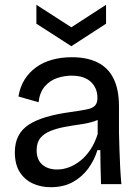

<svg xmlns="http://www.w3.org/2000/svg" viewBox="-20 -769 583 802"><path d="M192 13Q150 13 116 -3Q82 -19 62 -51Q42 -83 42 -133Q42 -172 56.5 -200.5Q71 -229 100 -248Q129 -267 172.5 -280Q216 -293 275 -301Q318 -307 342.5 -312Q367 -317 377 -328Q387 -339 387 -360Q387 -401 359.5 -427Q332 -453 278 -453Q249 -453 219 -443Q189 -433 167.5 -408.5Q146 -384 141 -342L57 -366Q64 -407 83 -437Q102 -467 131 -488Q160 -509 198 -519.5Q236 -530 280 -530Q344 -530 388 -508Q432 -486 454.5 -440.5Q477 -395 477 -324V-214Q478 -181 479 -144Q480 -107 482 -70Q484 -33 487 0H402Q401 -36 400 -71Q399 -106 399 -142H387Q374 -100 348.5 -65Q323 -30 284 -8.5Q245 13 192 13ZM219 -61Q243 -61 267.5 -70Q292 -79 315 -97Q338 -115 357 -143Q376 -171 388 -209V-288L415 -287Q400 -271 374 -262.5Q348 -254 316 -249.5Q284 -245 251.5 -239Q219 -233 192 -222.5Q165 -212 149 -193Q133 -174 133 -141Q133 -102 156.5 -81.5Q180 -61 219 -61ZM132 -749 278 -655 423 -749V-670L278 -576L132 -670Z"/></svg>

Font: Bricolage Grotesque 36pt
Style: Regular
Weight: 400
Designer: Mathieu Triay
Foundry: Atelier Triay
Version: Version 1.001;gftools[0.9.33.dev8+g029e19f]